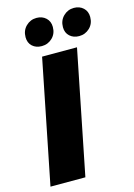

<svg xmlns="http://www.w3.org/2000/svg" viewBox="-135 -982 736 1052"><g transform="rotate(-15 233.5 -456.5)"><path d="M156 -700H354L214 0H16ZM96 -826Q96 -864 121 -888.5Q146 -913 181 -913Q213 -913 234 -893.5Q255 -874 255 -842Q255 -804 230 -780Q205 -756 170 -756Q137 -756 116.5 -775Q96 -794 96 -826ZM308 -826Q308 -864 333 -888.5Q358 -913 393 -913Q425 -913 446 -893.5Q467 -874 467 -842Q467 -804 442 -780Q417 -756 382 -756Q350 -756 329 -775Q308 -794 308 -826Z"/></g></svg>

Font: Montserrat Alternates ExtraBold
Style: Italic
Weight: 800
Italic angle: -11.3°
Designer: Julieta Ulanovsky
Foundry: Julieta Ulanovsky
Version: Version 7.200